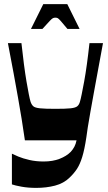

<svg xmlns="http://www.w3.org/2000/svg" viewBox="-20 -704 527 934"><path d="M37.9 193V43.6Q46.9 48.2 69.1 57.6Q91.2 66.9 123.3 74.3Q155.3 81.6 192.4 81.6Q236.4 81.6 269.9 68.6Q303.4 55.6 324.1 34.7Q334.7 23.1 341.7 9.9Q348.7 -3.2 352.4 -21.4H101.1Q93.4 -75.7 85.3 -125.5Q77.2 -175.3 67.7 -228.7Q58.2 -282.2 46.4 -346.6Q34.5 -410.9 18.5 -494.1H84.3Q90.3 -438.8 96.4 -391.7Q102.6 -344.6 108.9 -307.5Q115.2 -270.5 120.2 -245.4Q125.2 -220.3 128.5 -209.6Q133.5 -194.6 142 -187.1Q150.5 -179.6 174.7 -177.1Q198.9 -174.6 249.3 -174.6Q299.6 -174.6 323.3 -177.1Q347 -179.6 356 -187.1Q365 -194.6 369 -209.6Q372.4 -220.6 377.5 -245.7Q382.7 -270.8 389.5 -307.9Q396.3 -344.9 402.7 -391.8Q409.2 -438.8 415.2 -494.1H481Q468.6 -427.3 457.5 -366.8Q446.3 -306.3 436.7 -253.6Q427 -201 419.6 -158.6Q412.1 -116.1 407.1 -85Q402.1 -53.9 400.1 -36.2Q391.2 23.5 380 59.6Q368.9 95.8 353.9 118.3Q338.9 140.8 317.9 160.5Q289.9 187.9 247.6 199Q205.4 210 156.3 210Q116.9 210 84.9 204.2Q52.9 198.3 37.9 193ZM130.7 -563.4 190.5 -683.8H307.4L367.1 -563.4H308Q285.3 -590.7 275.3 -602.1Q265.3 -613.4 260.8 -615.7Q256.3 -618.1 248.9 -618.1Q242.6 -618.1 237.6 -615.7Q232.6 -613.4 221.9 -602.1Q211.2 -590.7 186.5 -563.4Z"/></svg>

Font: Ojuju ExtraLight
Style: Regular
Weight: 200
Designer: Chisaokwu Joboson, Mirko Velimirovic
Foundry: Udi Foundry
Version: Version 1.000